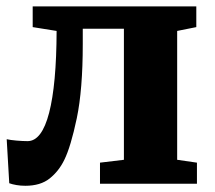

<svg xmlns="http://www.w3.org/2000/svg" viewBox="-20 -576 674 602"><path d="M59.5 6.5Q44.5 6.5 31.5 4.2Q18.5 2 9 -1.5L1 -139.5Q11.5 -137 31.8 -135.2Q52 -133.5 66.5 -133.5Q111 -133.5 134 -222.2Q157 -311 157.5 -479L82.5 -491V-556H595.5V-491L535.5 -479V-75L597.5 -66V0H293.5V-66L368.5 -75V-486H239.5V-438Q239.5 -295 220.8 -205.5Q202 -116 181.5 -74.5Q164.5 -39.5 135.8 -16.5Q107 6.5 59.5 6.5Z"/></svg>

Font: Merriweather Black
Style: Regular
Weight: 900
Designer: Eben Sorkin
Foundry: Eben Sorkin
Version: Version 2.200;gftools[0.9.31]